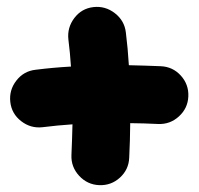

<svg xmlns="http://www.w3.org/2000/svg" viewBox="-20 -500 574 555"><path d="M9.8 -205.1Q5.9 -239.3 27.1 -266.8Q48.3 -294.4 82.5 -298.3Q132.8 -304.7 185.1 -307.6Q182.6 -347.2 177.7 -385.7Q173.8 -419.9 194.8 -447.8Q215.8 -475.6 250 -479.5Q284.2 -483.4 312 -461.9Q339.8 -440.4 343.8 -406.2Q349.6 -359.9 352.5 -311.5Q398.4 -310.5 444.8 -308.6Q479.5 -307.1 502.7 -281.5Q525.9 -255.9 524.4 -221.2Q522.9 -187 497.3 -163.6Q471.7 -140.1 437 -141.6Q396 -143.6 356.4 -144Q356 -93.8 353.5 -43.9Q352.1 -9.8 326.7 13.4Q301.3 36.6 266.6 35.2Q232.4 33.7 208.7 8.1Q185.1 -17.6 186.5 -51.8Q188.5 -96.7 189.5 -140.6Q146 -137.7 103 -132.3Q68.8 -128.4 41.3 -149.7Q13.7 -170.9 9.8 -205.1Z"/></svg>

Font: Mikhak Black
Style: Regular
Weight: 900
Designer: Amin Abedi
Version: Version 3.3